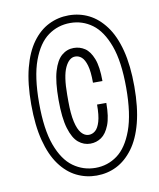

<svg xmlns="http://www.w3.org/2000/svg" viewBox="-81 -762 695 838"><g transform="rotate(-10 266.5 -343.0)"><path d="M280 12Q233 12 191.5 -8.5Q150 -29 118.5 -72Q87 -115 69.5 -182.5Q52 -250 52 -343Q52 -436 69.5 -503.5Q87 -571 118.5 -614Q150 -657 191.5 -677.5Q233 -698 280 -698Q328 -698 369 -677.5Q410 -657 442 -614Q474 -571 491.5 -503.5Q509 -436 509 -343Q509 -250 491.5 -182.5Q474 -115 442 -72Q410 -29 369 -8.5Q328 12 280 12ZM277 -130Q248 -130 224.5 -149.5Q201 -169 187 -215.5Q173 -262 173 -342Q173 -422 186.5 -468Q200 -514 223.5 -534Q247 -554 277 -554Q304 -554 326 -539.5Q348 -525 362 -489.5Q376 -454 376 -390H334Q334 -440 326 -467Q318 -494 305.5 -505Q293 -516 277 -516Q250 -516 232 -478Q214 -440 214 -357V-328Q214 -273 222 -237.5Q230 -202 244.5 -185.5Q259 -169 277 -169Q293 -169 306 -180Q319 -191 327 -218Q335 -245 335 -293H376Q376 -231 362 -195.5Q348 -160 326 -145Q304 -130 277 -130ZM281 -22Q335 -22 378 -53.5Q421 -85 447 -156Q473 -227 473 -343Q473 -460 447 -530.5Q421 -601 378 -632.5Q335 -664 281 -664Q226 -664 182.5 -632.5Q139 -601 113 -530.5Q87 -460 87 -343Q87 -226 113 -155.5Q139 -85 183 -53.5Q227 -22 281 -22Z"/></g></svg>

Font: Archivo ExtraCondensed Thin
Style: Italic
Weight: 250
Width: 2
Italic angle: -10°
Designer: Hector Gatti
Foundry: Omnibus-Type
Version: Version 2.001